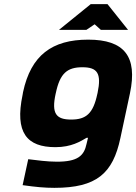

<svg xmlns="http://www.w3.org/2000/svg" viewBox="-20 -700 656 925"><path d="M91 -256 89 -244C50 -60 110 9 247 9C324 9 368 -19 397 -36H404L397 -7C385 51 354 79 254 79C209 79 156 72 116 67L89 192C153 201 195 205 242 205C446 205 524 135 560 -35L606 -250C644 -429 578 -509 405 -509C231 -509 129 -434 91 -256ZM248 -248 249 -252C269 -348 305 -376 377 -376C449 -376 470 -347 450 -252L449 -248C429 -153 395 -124 323 -124C251 -124 227 -152 248 -248ZM264 -556H396L436 -583L466 -556H597L498 -680H417Z"/></svg>

Font: LT Wave Text Black Italic
Style: Regular
Weight: 900
Designer: Daniel Lyons
Version: Version 2.5 (Glyphs App)